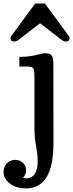

<svg xmlns="http://www.w3.org/2000/svg" viewBox="-66 -801 408 1070"><path d="M19 89.8C-19 89.8 -46.4 119.6 -46.4 157.2C-46.4 208.5 8.3 249 75.7 249C178.7 249 231.9 171.4 231.9 -4.9L231.4 -441.9C231.4 -481.9 226.6 -504.4 189.5 -504.4C156.2 -504.4 124.5 -483.9 42 -483.9V-430.2H86.9C125.5 -430.2 125.5 -416 126 -373.5V-81.1C126 -1 144 30.8 144 97.2C144 153.8 127 189.9 82 192.9C75.7 193.4 68.8 191.4 62 189C72.8 178.7 79.6 164.1 79.6 148.4C79.6 115.7 53.2 89.8 19 89.8ZM46.4 -585.9 157.2 -671.4 268.1 -585.9C303.7 -553.2 333 -575.7 317.9 -600.1L184.6 -781.2H129.9L-3.4 -600.1C-18.6 -575.7 10.7 -553.2 46.4 -585.9Z"/></svg>

Font: Arbutus Slab
Style: Regular
Weight: 400
Designer: Karolina Lach
Foundry: Karolina Lach
Version: Version 1.001